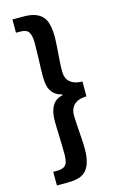

<svg xmlns="http://www.w3.org/2000/svg" viewBox="-144 -860 667 1090"><g transform="rotate(-15 189.0 -315.0)"><path d="M47.9 172.9V92.8H71.3Q117.2 92.8 128.9 63.5Q135.7 43.9 135.7 6.8Q135.7 -24.4 133.8 -82Q130.9 -146.5 130.9 -182.6Q130.9 -279.3 186.5 -305.7Q198.2 -310.5 210.9 -313.5V-318.4Q151.4 -332 136.7 -389.6Q130.9 -414.1 130.9 -448.2Q130.9 -485.4 133.8 -548.8Q135.7 -606.4 135.7 -637.7Q135.7 -703.1 110.4 -716.8Q95.7 -724.6 71.3 -724.6H47.9V-802.7H113.3Q207 -802.7 236.3 -747.1Q254.9 -710 254.9 -643.6Q254.9 -621.1 246.1 -503.9Q244.1 -472.7 244.1 -444.3Q244.1 -378.9 306.6 -363.3Q323.2 -359.4 340.8 -359.4V-272.5Q255.9 -270.5 245.1 -202.1Q244.1 -193.4 244.1 -185.5Q244.1 -168 252 -54.7Q254.9 -18.6 254.9 13.7Q254.9 127.9 194.3 158.2Q163.1 172.9 113.3 172.9Z"/></g></svg>

Font: Taipei Sans TC Beta
Style: Bold
Weight: 700
Designer: JT Foundry
Foundry: JT Foundry
Version: Version 1.000